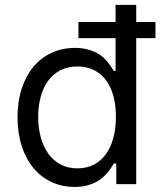

<svg xmlns="http://www.w3.org/2000/svg" viewBox="-20 -747 661 779"><path d="M282.7 11.4Q231.5 11.4 188.9 -8.5Q146.3 -28.4 115.8 -65.2Q85.2 -101.9 68.2 -154.1Q51.1 -206.3 51.1 -271.3Q51.1 -335.9 68.2 -387.8Q85.2 -439.6 115.9 -476.4Q146.7 -513.1 189.6 -532.8Q232.6 -552.6 284.1 -552.6Q310.7 -552.6 331.5 -547.6Q352.3 -542.6 368.3 -534.6Q384.2 -526.6 396 -516.3Q407.7 -506 416.4 -495.7Q425.1 -485.4 431.1 -475.7Q437.1 -465.9 441.8 -458.8H448.9V-592.3H298.3V-657.7H448.9V-727.3H532.7V-657.7H610.8V-592.3H532.7V0H451.7V-83.8H441.8Q437.1 -76.3 430.9 -66.4Q424.7 -56.5 415.7 -45.8Q406.6 -35.2 394.7 -25Q382.8 -14.9 366.7 -6.7Q350.5 1.4 329.7 6.4Q308.9 11.4 282.7 11.4ZM294 -63.9Q332 -63.9 361.2 -79.2Q390.3 -94.5 410 -122Q429.7 -149.5 440 -188Q450.3 -226.6 450.3 -272.7Q450.3 -318.5 440.3 -356.2Q430.4 -393.8 410.7 -420.8Q391 -447.8 361.7 -462.5Q332.4 -477.3 294 -477.3Q254.3 -477.3 224.3 -461.5Q194.2 -445.7 174.5 -418.1Q154.8 -390.6 144.9 -353.3Q134.9 -316.1 134.9 -272.7Q134.9 -229 145.1 -191.1Q155.2 -153.1 175.1 -124.8Q195 -96.6 224.8 -80.3Q254.6 -63.9 294 -63.9Z"/></svg>

Font: Fast_Sans
Style: Regular
Weight: 400
Designer: Rasmus Andersson
Foundry: rsms
Version: Version 3.018;git-588b23468